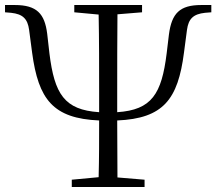

<svg xmlns="http://www.w3.org/2000/svg" viewBox="-26 -745 862 765"><path d="M270 -696 367 -687C369 -587 369 -477 369 -378V-323V-298C230 -307 191 -371 171 -532L162 -611C152 -690 121 -725 33 -725H-6V-696L18 -694C65 -689 84 -670 90 -626L102 -535C127 -349 185 -273 369 -265C369 -187 369 -115 367 -39L260 -29V0H550V-29L442 -38L441 -265C625 -273 683 -349 707 -535L719 -626C725 -670 744 -689 791 -694L816 -696V-725H776C690 -725 658 -692 647 -607L638 -532C618 -371 579 -307 441 -298V-323V-378C441 -478 441 -588 442 -688L540 -696V-725H270Z"/></svg>

Font: Noto Serif CJK KR Light
Style: Regular
Weight: 300
Designer: Ryoko NISHIZUKA 西塚涼子 (kana & ideographs); Frank Grießhammer (Latin, Greek & Cyrillic); Wenlong ZHANG 张文龙 (bopomofo); San
Foundry: Adobe
Version: Version 2.001;hotconv 1.1.0;makeotfexe 2.6.0